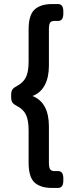

<svg xmlns="http://www.w3.org/2000/svg" viewBox="-20 -788 370 946"><path d="M236 138Q180 138 150.5 111.5Q121 85 121 13V-146Q121 -195 108 -222.5Q95 -250 63 -266Q49 -273 42 -282Q35 -291 35 -309V-321Q35 -339 42 -348Q49 -357 63 -364Q95 -381 108 -408Q121 -435 121 -484V-643Q121 -714 150.5 -741Q180 -768 236 -768H266Q292 -768 292 -732V-721Q292 -685 267 -685H250Q232 -685 226.5 -676Q221 -667 221 -643V-465Q221 -407 200.5 -368.5Q180 -330 140 -315Q221 -283 221 -165V13Q221 37 227 46Q233 55 249 55H267Q292 55 292 91V102Q292 138 266 138Z"/></svg>

Font: Asap Expanded SemiBold
Style: Regular
Weight: 600
Width: 7
Designer: Pablo Cosgaya
Foundry: Omnibus-Type
Version: Version 3.001; ttfautohint (v1.8.4.7-5d5b)